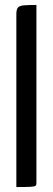

<svg xmlns="http://www.w3.org/2000/svg" viewBox="-20 -755 213 775"><path d="M46 0V-698Q46 -717 52.5 -724.5Q59 -732 77 -733.5Q95 -735 127 -735V-16Q127 -8 123.5 -5Q120 -2 103.5 -1Q87 0 46 0Z"/></svg>

Font: Yanone Kaffeesatz
Style: Regular
Weight: 400
Designer: Yanone (Cyrillic: Daniel Pouzeot, Huerta Tipografica, and Cyreal)
Foundry: Yanone
Version: Version 2.003